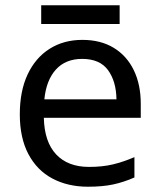

<svg xmlns="http://www.w3.org/2000/svg" viewBox="-20 -697 604 727"><path d="M292 -546Q361 -546 410.5 -516Q460 -486 486.5 -431.5Q513 -377 513 -304V-251H146Q148 -160 192.5 -112.5Q237 -65 317 -65Q368 -65 407.5 -74.5Q447 -84 489 -102V-25Q448 -7 408 1.5Q368 10 313 10Q237 10 178.5 -21Q120 -52 87.5 -113.5Q55 -175 55 -264Q55 -352 84.5 -415Q114 -478 167.5 -512Q221 -546 292 -546ZM291 -474Q228 -474 191.5 -433.5Q155 -393 148 -321H421Q420 -389 389 -431.5Q358 -474 291 -474ZM433 -677V-606H136V-677Z"/></svg>

Font: Noto Sans Bamum
Style: Regular
Weight: 400
Designer: Monotype Design Team
Foundry: Monotype Imaging Inc.
Version: Version 2.001